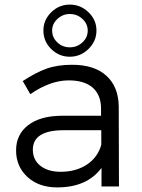

<svg xmlns="http://www.w3.org/2000/svg" viewBox="-20 -812 617 836"><path d="M50 -157Q50 -226 102 -266.5Q154 -307 247 -308H420V-339Q420 -398 384 -430Q348 -462 279 -462Q199 -462 112 -402L79 -459Q135 -496 182.5 -513Q230 -530 294 -530Q391 -530 443.5 -482Q496 -434 497 -348L498 0H422V-81Q359 4 229 4Q149 4 99.5 -41.5Q50 -87 50 -157ZM123 -160Q123 -116 156 -90Q189 -64 244 -64Q311 -64 358.5 -95.5Q406 -127 421 -182V-245H257Q123 -245 123 -160ZM169 -679Q169 -725 203 -758.5Q237 -792 284 -792Q331 -792 365.5 -758.5Q400 -725 400 -679Q400 -633 365.5 -599Q331 -565 284 -565Q237 -565 203 -598.5Q169 -632 169 -679ZM207 -679Q207 -649 229.5 -627.5Q252 -606 284 -606Q316 -606 339 -627.5Q362 -649 362 -679Q362 -708 339 -729.5Q316 -751 284 -751Q253 -751 230 -729.5Q207 -708 207 -679Z"/></svg>

Font: Trueno
Style: Lt
Weight: 300
Designer: Julieta Ulanovsky
Foundry: Julieta Ulanovsky
Version: Version 3.001b